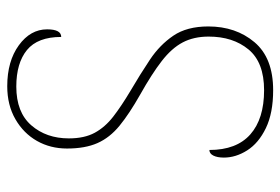

<svg xmlns="http://www.w3.org/2000/svg" viewBox="-142 -622 774 530"><g transform="rotate(-90 245.0 -357.0)"><path d="M261 10Q198 10 156.5 -10Q115 -30 95 -61.5Q75 -93 75 -126Q75 -144 80.5 -155Q86 -166 96 -166Q96 -91 139 -53Q182 -15 261 -15Q338 -15 373.5 -58Q409 -101 409 -168Q409 -209 393 -239.5Q377 -270 341.5 -297.5Q306 -325 249 -357Q196 -387 163 -414Q130 -441 115 -475Q100 -509 100 -559Q100 -605 121 -642Q142 -679 181 -701.5Q220 -724 272 -724Q341 -724 385 -692Q429 -660 429 -614Q429 -575 408 -575Q408 -640 372 -669.5Q336 -699 271 -699Q200 -699 164 -657.5Q128 -616 128 -554Q128 -511 143.5 -482.5Q159 -454 188 -431.5Q217 -409 259 -384Q305 -357 345.5 -330Q386 -303 411.5 -265.5Q437 -228 437 -169Q437 -93 393.5 -41.5Q350 10 261 10Z"/></g></svg>

Font: Noto Serif Thin
Style: Regular
Weight: 100
Designer: Monotype Design Team
Foundry: Monotype Imaging Inc.
Version: Version 2.015